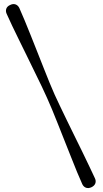

<svg xmlns="http://www.w3.org/2000/svg" viewBox="-20 -785 510 955"><path d="M214 -298Q225 -274 239 -240.2Q253 -206.5 268.5 -167.2Q284 -128 300.5 -86.5Q317 -45 333 -4.8Q349 35.5 363.2 70.5Q377.5 105.5 389.5 131.5Q396 144.5 408 148.8Q420 153 434.5 146.5Q449.5 139.5 454 127.5Q458.5 115.5 452.5 102.5Q440.5 77 424.5 43Q408.5 9 389.5 -29.8Q370.5 -68.5 350.8 -108.5Q331 -148.5 312.5 -186.8Q294 -225 278.2 -258Q262.5 -291 251.5 -315Q240.5 -339 226.8 -373Q213 -407 197.2 -446.8Q181.5 -486.5 165 -528.2Q148.5 -570 132.5 -610Q116.5 -650 102 -685Q87.5 -720 76 -745.5Q69.5 -758.5 57.5 -763Q45.5 -767.5 31 -760.5Q16 -754 11.5 -742Q7 -730 13 -716.5Q24.5 -690.5 40.8 -656.2Q57 -622 76.2 -583.2Q95.5 -544.5 115 -504.2Q134.5 -464 153.2 -425.8Q172 -387.5 187.8 -354.8Q203.5 -322 214 -298Z"/></svg>

Font: Fraunces 36pt
Style: Regular
Weight: 400
Version: Version 1.000;[b76b70a41]